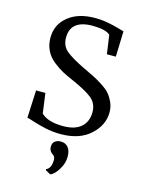

<svg xmlns="http://www.w3.org/2000/svg" viewBox="-115 -624 669 894"><g transform="rotate(15 219.5 -177.5)"><path d="M214 8Q176 8 140 0Q104 -8 78.5 -16.5Q53 -25 46 -26L52 -159H97L110 -63Q142 -31 216 -31Q273 -31 302.5 -57Q332 -83 332 -129Q332 -171 301.5 -195.5Q271 -220 202 -250Q172 -263 151.5 -274Q131 -285 105.5 -305Q80 -325 66.5 -352.5Q53 -380 53 -414Q53 -477 101.5 -516.5Q150 -556 231 -556Q262 -556 292 -550.5Q322 -545 345.5 -538Q369 -531 374 -530L370 -407H327L314 -498Q290 -518 229 -518Q123 -518 123 -433Q123 -393 150.5 -370Q178 -347 242 -316Q249 -313 253 -311Q284 -296 298 -289Q312 -282 337.5 -265.5Q363 -249 375.5 -234.5Q388 -220 398.5 -197.5Q409 -175 409 -149Q409 -87 357 -39.5Q305 8 214 8ZM274 101Q274 128 261.5 152Q249 176 236.5 188Q224 200 217 201H216L192 188V183Q216 173 216 132Q216 114 200 106Q186 94 186 77Q186 57 198 49Q210 41 223 41H226Q248 41 261 56.5Q274 72 274 101Z"/></g></svg>

Font: Aikya
Style: Regular
Weight: 400
Designer: Neelakash Kshetrimayum (Latin subset based on Merriweather by Eben Sorkin)
Foundry: Brand New Type
Version: Version 1.00 b005